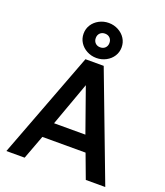

<svg xmlns="http://www.w3.org/2000/svg" viewBox="-169 -1073 1019 1186"><g transform="rotate(20 340.0 -480.0)"><path d="M280 -700H400L665 0H537L478 -158H194L135 0H15ZM439 -262 337 -550 233 -262ZM215 -845Q215 -877 231.5 -903Q248 -929 277 -944.5Q306 -960 340 -960Q374 -960 403 -944.5Q432 -929 448.5 -903Q465 -877 465 -845Q465 -813 448.5 -787Q432 -761 403 -745.5Q374 -730 340 -730Q306 -730 277 -745.5Q248 -761 231.5 -787Q215 -813 215 -845ZM385 -845Q385 -865 372.5 -877.5Q360 -890 340 -890Q320 -890 307.5 -877.5Q295 -865 295 -845Q295 -825 307.5 -812.5Q320 -800 340 -800Q360 -800 372.5 -812.5Q385 -825 385 -845Z"/></g></svg>

Font: .
Style: 
Weight: 500
Designer: A.Korolkova, Vitaly Kuzmin
Foundry: ParaType Ltd
Version: Version 1.000; Glyphs 3.2, build 3192.0